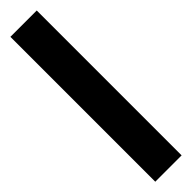

<svg xmlns="http://www.w3.org/2000/svg" viewBox="-346 -760 938 938"><g transform="rotate(-45 123.0 -290.5)"><path d="M214 -791V210H32V-791Z"/></g></svg>

Font: Georama ExtraCondensed Thin Black
Style: Regular
Weight: 900
Version: Version 1.001